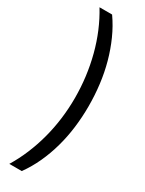

<svg xmlns="http://www.w3.org/2000/svg" viewBox="-268 -832 836 1109"><g transform="rotate(30 150.0 -278.0)"><path d="M261.2 -272.9Q261.2 -200.7 252.4 -130.6Q243.7 -60.5 225.3 5.4Q207 71.3 179.4 131.3Q151.9 191.4 113.8 244.1H30.8Q64.5 189 90.3 127.2Q116.2 65.4 133.8 -0.7Q151.4 -66.9 160.2 -135.7Q168.9 -204.6 168.9 -274.4Q168.9 -417 133.8 -552Q98.6 -687 29.8 -799.8H113.8Q151.9 -745.6 179.4 -683.8Q207 -622.1 225.3 -555.2Q243.7 -488.3 252.4 -417.2Q261.2 -346.2 261.2 -272.9Z"/></g></svg>

Font: Noto Sans Malayalam
Style: Regular
Weight: 400
Designer: Monotype Design team
Foundry: Monotype Imaging Inc.
Version: Version 1.02